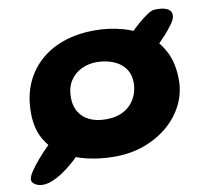

<svg xmlns="http://www.w3.org/2000/svg" viewBox="-106 -634 878 807"><g transform="rotate(-10 333.5 -230.0)"><path d="M18 92Q-1.5 93 -17 84.2Q-32.5 75.5 -32.5 62.5Q-32.5 50 -18.2 28.5Q-4 7 18 -18.5Q39 -43 65.5 -69.2Q92 -95.5 118.5 -116.5Q144 -136.5 160.8 -146.2Q177.5 -156 191.2 -154.5Q205 -153 221.5 -139Q247 -117 241.5 -94.5Q236 -72 205.5 -36Q182.5 -9 153.8 16.8Q125 42.5 95.5 62Q75 75 55.5 83Q36 91 18 92ZM522 -353Q501 -343 481.5 -345Q462 -347 449.5 -358Q437 -369 435.8 -385.8Q434.5 -402.5 450 -422Q467 -443.5 488 -465.8Q509 -488 530.5 -506.5Q552.5 -525.5 571.5 -538.2Q590.5 -551 603 -551.5Q638 -553 656.5 -544Q675 -535 675 -516.5Q675 -506 669 -493.8Q663 -481.5 651 -467.5Q641 -453.5 625.8 -437Q610.5 -420.5 595 -405Q578 -389 560 -375.5Q542 -362 522 -353ZM332 28Q271 28 214.2 14.8Q157.5 1.5 113 -27.2Q68.5 -56 42.5 -102Q16.5 -148 16.5 -214Q16.5 -286.5 41.5 -341.8Q66.5 -397 110.5 -434.5Q154.5 -472 212.8 -490.8Q271 -509.5 337.5 -509.5Q400.5 -509.5 457.2 -494Q514 -478.5 558.2 -446Q602.5 -413.5 627.8 -363Q653 -312.5 653 -242.5Q653 -188 629 -139Q605 -90 561.5 -52.5Q518 -15 459.5 6.5Q401 28 332 28ZM323.5 -133Q361 -133 387.8 -144.5Q414.5 -156 431.2 -175.2Q448 -194.5 456 -217.5Q464 -240.5 464 -263.5Q464 -294 452 -315.5Q440 -337 419.8 -350.5Q399.5 -364 374.8 -370.2Q350 -376.5 324.5 -376.5Q290 -376.5 260 -362.2Q230 -348 211.5 -319.5Q193 -291 193 -248Q193 -212.5 208.5 -186.8Q224 -161 253 -147Q282 -133 323.5 -133Z"/></g></svg>

Font: Gluten SemiBold
Style: Regular
Weight: 600
Designer: Tyler Finck
Foundry: Etcetera Type Company
Version: Version 1.300